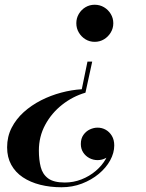

<svg xmlns="http://www.w3.org/2000/svg" viewBox="-20 -550 614 810"><path d="M239.5 240Q191.5 240 149.8 229.5Q108 219 76.5 198Q45 177 27.5 145.2Q10 113.5 10 71.5Q10 26.5 29 -10.8Q48 -48 80.2 -77Q112.5 -106 153.2 -126.8Q194 -147.5 238.2 -159.2Q282.5 -171 325 -173.5L349 -290H369L340.5 -159Q287 -143.5 242.2 -108.2Q197.5 -73 170.8 -23.5Q144 26 144 85Q144 124 151.8 154.5Q159.5 185 183 202.5Q206.5 220 253.5 220Q290 220 323.8 206.8Q357.5 193.5 384.2 170.8Q411 148 426.5 120.2Q442 92.5 442 63.5H461Q461 81.5 451 95.5Q441 109.5 425.2 117.5Q409.5 125.5 391.5 125.5Q373.5 125.5 357.2 117Q341 108.5 331 93.2Q321 78 321 57.5Q321 34.5 332 19Q343 3.5 359.2 -4Q375.5 -11.5 391.5 -11.5Q410.5 -11.5 426.2 -2.5Q442 6.5 452 23.2Q462 40 462 63.5Q462 95 444.8 126.5Q427.5 158 396.8 183.5Q366 209 325.8 224.5Q285.5 240 239.5 240ZM379.5 -373.5Q358 -373.5 340.5 -384.2Q323 -395 312.5 -412.8Q302 -430.5 302 -452Q302 -473.5 312.5 -491.2Q323 -509 340.5 -519.5Q358 -530 379.5 -530Q401 -530 418.8 -519.5Q436.5 -509 447.2 -491.2Q458 -473.5 458 -452Q458 -430.5 447.2 -412.8Q436.5 -395 418.8 -384.2Q401 -373.5 379.5 -373.5Z"/></svg>

Font: Bodoni Moda 11pt SemiBold
Style: Italic
Weight: 600
Italic angle: -13°
Designer: Owen Earl
Foundry: indestructible type
Version: Version 2.004